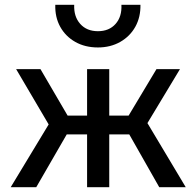

<svg xmlns="http://www.w3.org/2000/svg" viewBox="-20 -777 815 797"><path d="M341.5 0V-219H208V-297H341.5V-490H433.5V-297H566V-219H433.5V0ZM24.5 0 182 -260.5 47 -490H148L281.5 -261.5L130.5 0ZM641 0 492.5 -261.5 629.5 -490H727L592 -266L751 0ZM386.5 -580Q333 -580 292.5 -603Q252 -626 230 -665.8Q208 -705.5 209.5 -757H288Q286 -708 313 -677.8Q340 -647.5 386.5 -647.5Q433 -647.5 459.8 -677.8Q486.5 -708 484 -757H563Q564 -706 541.8 -666Q519.5 -626 479 -603Q438.5 -580 386.5 -580Z"/></svg>

Font: Geologica Cursive Light
Style: Regular
Weight: 300
Designer: Sindre Bremnes, Frode Helland
Foundry: Monokrom Skriftforlag AS
Version: Version 1.010;gftools[0.9.28]